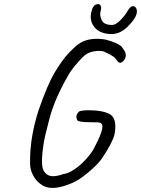

<svg xmlns="http://www.w3.org/2000/svg" viewBox="-20 -866 685 932"><path d="M642 -824Q656 -792 598 -735Q559 -697 510.5 -701Q462 -705 438.5 -734Q415 -763 422 -801.5Q429 -840 448.5 -845Q468 -850 471 -831Q472 -824 467.5 -807Q463 -790 474.5 -767Q486 -744 526 -745Q543 -746 565 -768.5Q587 -791 599.5 -813Q612 -835 624 -836Q636 -837 642 -824ZM357 -280Q342 -303 363 -324Q375 -332 426.5 -330.5Q478 -329 509 -314Q551 -294 536 -214Q527 -175 475 -97Q452 -65 406.5 -27.5Q361 10 333 21Q231 66 182 31Q155 14 139.5 -17Q124 -48 126 -81Q125 -199 167 -330Q210 -455 246.5 -516Q283 -577 317 -612Q351 -647 370 -658Q418 -686 492 -674Q549 -659 570 -640Q572 -636 579 -627Q603 -596 578 -569Q563 -554 551 -568Q541 -584 531.5 -590.5Q522 -597 508.5 -604Q495 -611 494 -611Q478 -622 444.5 -618Q411 -614 391.5 -597.5Q372 -581 346 -549.5Q320 -518 306 -491Q246 -386 221 -293.5Q196 -201 191 -164Q186 -127 184.5 -107Q183 -87 184.5 -67.5Q186 -48 192.5 -36.5Q199 -25 210 -18Q234 -2 287 -21Q320 -25 362 -59.5Q404 -94 432 -138Q484 -234 476 -260Q472 -271 455.5 -272Q439 -273 405.5 -273Q372 -273 357 -280Z"/></svg>

Font: Caveat
Style: Regular
Weight: 400
Designer: Pablo Impallari
Foundry: Creative Lab NY
Version: Version 1.096; ttfautohint (v1.3)